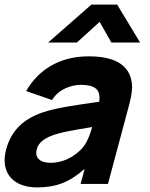

<svg xmlns="http://www.w3.org/2000/svg" viewBox="-49 -800 652 835"><path d="M384.4 -705 435.3 -615H560.3L460.5 -780H348.5L160.3 -615H285.3ZM521 -457C502.3 -529 431.2 -555 336.2 -555C206.2 -555 115.6 -493 64.8 -404L177.3 -365C207.4 -414 263 -431 303 -431C359 -431 383.8 -413.4 383.8 -375.2C383.8 -369.8 383.3 -363.8 382.3 -357.5C276.8 -342.5 196.2 -331 139.1 -312C43.5 -280 -2.5 -224 -22.6 -149C-26.8 -133.2 -28.9 -117.9 -28.9 -103.3C-28.9 -35.3 17.9 15 113.5 15C196.5 15 255.9 -9 319.2 -66L301.5 0H420.5L508.9 -330C518.1 -364.3 525.4 -393.2 525.4 -421.2C525.4 -433.2 524 -445 521 -457ZM315.5 -164C298.3 -141 246.2 -92 171.2 -92C131.4 -92 108.7 -107.8 108.7 -135.1C108.7 -140 109.4 -145.3 111 -151C118.2 -178 139.3 -197 183.6 -213C217.7 -224.5 256.7 -232 351.8 -247.5C344.4 -221.5 333.2 -187.5 315.5 -164Z"/></svg>

Font: Manrope
Style: ExtraBoldItalic
Weight: 800
Italic angle: -15°
Designer: Mikhail Sharanda
Foundry: Mikhail Sharanda
Version: Version 4.502;hotconv 1.0.109;makeotfexe 2.5.65596